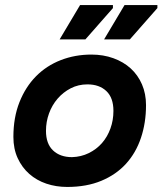

<svg xmlns="http://www.w3.org/2000/svg" viewBox="-20 -726 652 760"><path d="M558 -310Q558 -240 538 -180.5Q518 -121 479 -78Q440 -35 381.5 -10.5Q323 14 246 14Q202 14 163.5 1Q125 -12 96 -37.5Q67 -63 50 -100Q33 -137 33 -184Q33 -261 57 -321.5Q81 -382 122.5 -424Q164 -466 220.5 -488Q277 -510 342 -510Q389 -510 429 -495.5Q469 -481 497.5 -455Q526 -429 542 -392Q558 -355 558 -310ZM265 -104Q301 -105 331.5 -120Q362 -135 383.5 -159.5Q405 -184 417 -217Q429 -250 429 -287Q429 -339 401 -365.5Q373 -392 326 -392Q290 -392 260 -376.5Q230 -361 208 -335.5Q186 -310 174 -277Q162 -244 162 -208Q162 -157 190 -130.5Q218 -104 265 -104ZM427 -694 318 -570H216L297 -706H427ZM603 -694 494 -570H392L473 -706H603Z"/></svg>

Font: Space Mono
Style: Bold Italic
Weight: 700
Italic angle: -12°
Monospace: yes
Designer: Colophon Foundry / Benjamin Critton
Foundry: Colophon Foundry
Version: Version 1.000;PS 1.000;hotconv 1.0.81;makeotf.lib2.5.63406